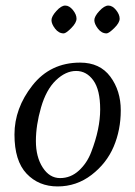

<svg xmlns="http://www.w3.org/2000/svg" viewBox="-20 -660 486 690"><path d="M209 -540Q191 -540 178 -557Q165 -574 165 -587.5Q165 -601 182.5 -620.5Q200 -640 214.5 -640Q229 -640 242 -624Q255 -608 255 -593Q255 -578 236 -559Q217 -540 209 -540ZM363 -540Q345 -540 332 -557Q319 -574 319 -587.5Q319 -601 337 -620.5Q355 -640 369.5 -640Q384 -640 397 -624Q410 -608 410 -593Q410 -578 390.5 -559Q371 -540 363 -540ZM268 -435Q339 -435 376.5 -384.5Q414 -334 414 -263.5Q414 -193 388.5 -133Q363 -73 309 -31.5Q255 10 187 10Q119 10 75.5 -36Q32 -82 32 -176.5Q32 -271 96.5 -353Q161 -435 268 -435ZM308 -114Q340 -197 340 -267Q340 -337 315.5 -371Q291 -405 253.5 -405Q216 -405 181 -371.5Q146 -338 127.5 -274Q109 -210 109 -153Q109 -96 133.5 -58Q158 -20 196 -20Q234 -20 263.5 -47Q293 -74 308 -114Z"/></svg>

Font: Sorts Mill Goudy
Style: Italic
Weight: 400
Italic angle: -7.40001°
Version: Version 003.101